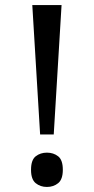

<svg xmlns="http://www.w3.org/2000/svg" viewBox="-20 -734 372 761"><path d="M139 -201 108 -714H224L193 -201ZM166 7Q140 7 121.5 -8Q103 -23 103 -61Q103 -100 121.5 -114.5Q140 -129 166 -129Q192 -129 210.5 -114.5Q229 -100 229 -61Q229 -23 210.5 -8Q192 7 166 7Z"/></svg>

Font: Noto Serif Tibetan
Style: Regular
Weight: 400
Designer: Monotype Design Team
Foundry: Monotype Imaging Inc.
Version: Version 2.103